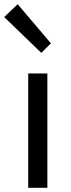

<svg xmlns="http://www.w3.org/2000/svg" viewBox="-42 -892 337 912"><path d="M92 -543H183V0H92ZM-22 -811 42 -872 200 -686 154 -641Z"/></svg>

Font: 思源黑体R
Style: Regular
Weight: 400
Designer: Ryoko NISHIZUKA  (kana & ideographs); Paul D. Hunt (Latin, Greek & Cyrillic); Wenlong ZHANG  (bopomofo); Sandoll Communi
Foundry: Adobe Systems Incorporated
Version: Version 1.00 June 24, 2014, initial release